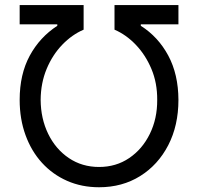

<svg xmlns="http://www.w3.org/2000/svg" viewBox="-20 -748 802 777"><path d="M59.6 -343.8Q59.6 -447.3 100.3 -522.5Q141.1 -597.7 211.9 -643.6V-649.4H59.6V-727.5H318.4V-627.9Q271.5 -607.9 231.9 -566.9Q192.4 -525.9 168.7 -469Q145 -412.1 144.5 -343.8Q145 -268.1 175 -206.3Q205.1 -144.5 258.5 -108.4Q312 -72.3 380.9 -72.3Q449.7 -72.3 502.9 -108.4Q556.2 -144.5 586.4 -206.3Q616.7 -268.1 616.2 -343.8Q616.7 -412.1 592.8 -469Q568.8 -525.9 529.5 -566.9Q490.2 -607.9 443.4 -627.9V-727.5H702.1V-649.4H549.8V-643.6Q620.1 -599.1 660.9 -523.2Q701.7 -447.3 702.1 -343.8Q702.1 -240.2 660.9 -160.4Q619.6 -80.6 547.1 -35.4Q474.6 9.8 380.9 9.8Q310.5 9.8 251.7 -16.1Q192.9 -42 149.9 -89.1Q106.9 -136.2 83.3 -201.2Q59.6 -266.1 59.6 -343.8Z"/></svg>

Font: GitLab Sans
Style: Regular
Weight: 400
Designer: Rasmus Andersson
Foundry: Modifications by GitLab B.V., manufactured by rsms
Version: Version 4.000;git-c8fb6b7